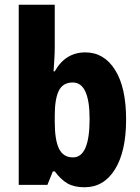

<svg xmlns="http://www.w3.org/2000/svg" viewBox="-20 -780 589 810"><path d="M211 -580Q211 -560 209.5 -534Q208 -508 206 -479H211Q256 -559 340 -559Q419 -559 465.5 -485Q512 -411 512 -276Q512 -141 465 -65.5Q418 10 337 10Q293 10 265 -6Q237 -22 211 -57H203L180 0H59V-760H211ZM287 -432Q245 -432 228 -397Q211 -362 211 -293V-266Q211 -189 229 -152.5Q247 -116 288 -116Q358 -116 358 -278Q358 -432 287 -432Z"/></svg>

Font: Noto Sans Thai Cond ExtBd
Style: Regular
Weight: 800
Width: 3
Designer: Monotype Design Team
Foundry: Monotype Imaging Inc.
Version: Version 2.002; ttfautohint (v1.8.4.7-5d5b)